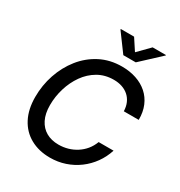

<svg xmlns="http://www.w3.org/2000/svg" viewBox="-217 -1090 1166 1247"><g transform="rotate(30 366.0 -467.0)"><path d="M341.8 9.8Q257.8 9.8 194.6 -25.4Q131.3 -60.5 96.9 -126.7Q62.5 -192.9 62.5 -284.7Q62.5 -372.1 89.8 -453.1Q117.2 -534.2 168.2 -598.4Q219.2 -662.6 291.5 -700Q363.8 -737.3 453.1 -737.3Q511.7 -737.3 560.5 -720.9Q609.4 -704.6 645.3 -672.9Q681.2 -641.1 700.4 -595.5Q719.7 -549.8 719.2 -491.2H607.4Q606.4 -525.9 594.5 -553Q582.5 -580.1 561.5 -598.6Q540.5 -617.2 512.2 -626.7Q483.9 -636.2 450.2 -636.2Q384.3 -636.2 332.5 -606.2Q280.8 -576.2 245.1 -525.6Q209.5 -475.1 190.7 -412.8Q171.9 -350.6 171.9 -286.6Q171.9 -223.1 193.8 -179.4Q215.8 -135.7 255.1 -113.5Q294.4 -91.3 347.2 -91.3Q383.3 -91.3 416.7 -100.8Q450.2 -110.4 479.2 -128.9Q508.3 -147.5 530.5 -174.3Q552.7 -201.2 565.9 -236.3H677.7Q660.2 -181.6 627.9 -136.7Q595.7 -91.8 551.3 -58.8Q506.8 -25.9 453.9 -8.1Q400.9 9.8 341.8 9.8ZM422.9 -944.3 478.5 -859.4 562 -944.3H662.1L661.1 -940.4L515.6 -805.2H422.4L322.8 -940.4L323.7 -944.3Z"/></g></svg>

Font: Inter 16pt Medium
Style: Italic
Weight: 500
Italic angle: -9.3988°
Version: Version 4.001;git-66647c0bb